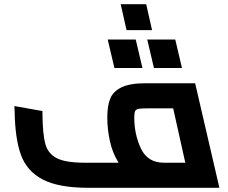

<svg xmlns="http://www.w3.org/2000/svg" viewBox="-20 -898 1091 918"><path d="M1029 0H404Q261 0 185 -39.5Q109 -79 80.5 -156.5Q52 -234 50 -365Q50 -380 49 -391L183 -367V-353Q184 -257 196.5 -210.5Q209 -164 251 -142Q293 -120 386 -120H547Q518 -166 505.5 -223Q493 -280 493 -337Q493 -392 507 -426.5Q521 -461 561 -480.5Q601 -500 676 -500H913ZM866 -120 808 -380H694Q658 -380 644.5 -378Q631 -376 626.5 -367.5Q622 -359 622 -336Q622 -255 654 -187.5Q686 -120 764 -120ZM557 -878H679L707 -754H585ZM495 -709H629L661 -573H527ZM684 -709H818L850 -573H716Z"/></svg>

Font: Cairo
Style: Bold Italic
Weight: 700
Italic angle: -13°
Designer: Mohamed Gaber, Accademia di Belle Arti di Urbino and others
Foundry: Kief Type Foundry, Accademia di Belle Arti di Urbino and others
Version: Version 3.011